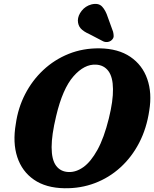

<svg xmlns="http://www.w3.org/2000/svg" viewBox="-20 -963 799 995"><path d="M496 -712.5Q593 -711 655.5 -668.5Q718 -626 743.2 -553.5Q768.5 -481 753.5 -390Q740 -298 701.5 -223.5Q663 -149 604.2 -95.5Q545.5 -42 471.5 -14Q397.5 14 314 12.5Q218 11 156 -31.8Q94 -74.5 69.5 -149.2Q45 -224 62 -321.5Q73.5 -403.5 110.2 -475Q147 -546.5 204.5 -600.2Q262 -654 336 -683.8Q410 -713.5 496 -712.5ZM335.5 -71.5Q374.5 -70 412.8 -97.5Q451 -125 485 -186.5Q519 -248 544 -349Q555.5 -396 560.8 -433.8Q566 -471.5 565.5 -501.5Q565 -563.5 541.8 -594.8Q518.5 -626 477.5 -628Q417 -631.5 360.8 -567.5Q304.5 -503.5 271 -361.5Q259 -311.5 253.2 -271.5Q247.5 -231.5 247.5 -200.5Q247.5 -135 270.8 -104Q294 -73 335.5 -71.5ZM539 -873 566 -798.5Q569 -786.5 569 -775.8Q569 -765 559 -755.5Q550 -747 537.5 -745.5Q525 -744 514.5 -749L443.5 -786Q412 -800 398 -816Q384 -832 383.5 -857Q384 -882.5 403.2 -907Q422.5 -931.5 453.5 -940Q490 -949 508.8 -929.2Q527.5 -909.5 539 -873Z"/></svg>

Font: Fraunces 72pt SuperSoft
Style: Bold Italic
Weight: 700
Italic angle: -16°
Version: Version 1.000;[0bf87f6ff]